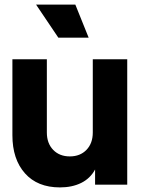

<svg xmlns="http://www.w3.org/2000/svg" viewBox="-20 -804 619 836"><path d="M34 -215V-546H184V-227Q184 -180 211.5 -151.5Q239 -123 284 -123Q329 -123 356.5 -151.5Q384 -180 384 -227V-546H534V0H394V-66Q373 -27 333.5 -7.5Q294 12 241 12Q143 12 88.5 -49.5Q34 -111 34 -215ZM137 -784H308L366 -640H234Z"/></svg>

Font: BLUETTI 2.0
Style: Bold
Weight: 700
Designer: Stijn de Vries
Foundry: tokotype
Version: Version 2.005;October 31, 2023;FontCreator 14.0.0.2814 64-bi